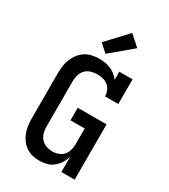

<svg xmlns="http://www.w3.org/2000/svg" viewBox="-236 -1100 1073 1218"><g transform="rotate(30 300.0 -490.5)"><path d="M256 8Q231 8 205.5 2Q180 -4 158.5 -18.5Q137 -33 121.5 -54Q106 -75 97 -99Q88 -123 84.5 -148.5Q81 -174 81 -200V-535Q81 -561 85 -587.5Q89 -614 99 -638Q109 -662 125.5 -683Q142 -704 164 -718Q186 -732 212.5 -737.5Q239 -743 265 -743Q286 -743 307 -739.5Q328 -736 347.5 -728Q367 -720 384 -706.5Q401 -693 414 -676V-735H511V-554H414Q414 -575 405.5 -595Q397 -615 380.5 -628Q364 -641 343.5 -646Q323 -651 302 -651Q278 -651 255.5 -644Q233 -637 217 -620Q201 -603 194.5 -580.5Q188 -558 188 -535V-200Q188 -177 194.5 -155Q201 -133 216.5 -116Q232 -99 254 -91.5Q276 -84 299 -84Q321 -84 342.5 -92Q364 -100 378.5 -117Q393 -134 398.5 -156Q404 -178 404 -200V-313H300V-405H511V0H414V-113Q407 -87 392.5 -63.5Q378 -40 357 -23Q336 -6 309.5 1Q283 8 256 8ZM281 -789 224 -841 362 -989 438 -921Z"/></g></svg>

Font: Iosevka Slab Semibold Extended
Style: Regular
Weight: 600
Width: 7
Monospace: yes
Designer: Belleve Invis
Foundry: Belleve Invis
Version: Version 11.1.0; ttfautohint (v1.8.3)